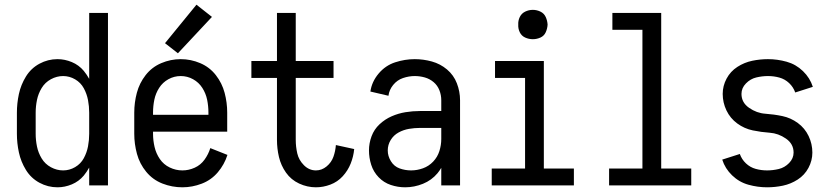

<svg xmlns="http://www.w3.org/2000/svg" viewBox="-20 -790 3540 818"><path d="M225 8Q184 8 148 -11.5Q112 -31 90.5 -66Q69 -101 60.5 -140.5Q52 -180 52 -220V-310Q52 -350 60.5 -389.5Q69 -429 90.5 -464Q112 -499 148 -518.5Q184 -538 225 -538Q256 -538 286 -525.5Q316 -513 337 -488Q350 -472 360 -454V-735H440V0H360V-76Q350 -58 337 -42Q316 -17 286 -4.5Q256 8 225 8ZM249 -64Q276 -64 300 -78Q324 -92 337 -116Q350 -140 355 -166.5Q360 -193 360 -220V-310Q360 -337 355 -363.5Q350 -390 337 -414Q324 -438 300 -452Q276 -466 249 -466Q222 -466 197 -452.5Q172 -439 157.5 -415Q143 -391 137.5 -364Q132 -337 132 -310V-220Q132 -193 137.5 -166Q143 -139 157.5 -115Q172 -91 197 -77.5Q222 -64 249 -64ZM390 -215V-219Z M757 8Q713 8 672 -8Q631 -24 603 -58Q575 -92 563.5 -134.5Q552 -177 552 -220V-310Q552 -353 563 -394.5Q574 -436 600.5 -470Q627 -504 667 -521Q707 -538 750 -538Q793 -538 833 -521Q873 -504 899.5 -470Q926 -436 937 -394.5Q948 -353 948 -310V-229H632V-220Q632 -192 638.5 -164Q645 -136 661 -112.5Q677 -89 703 -76.5Q729 -64 757 -64Q784 -64 809.5 -75.5Q835 -87 851.5 -110Q868 -133 876 -159L949 -130Q936 -89 908 -56Q880 -23 839.5 -7.5Q799 8 757 8ZM632 -301H868V-310Q868 -338 862.5 -365Q857 -392 842 -415.5Q827 -439 802.5 -452.5Q778 -466 750 -466Q722 -466 697.5 -452.5Q673 -439 658 -415.5Q643 -392 637.5 -365Q632 -338 632 -310ZM738 -563 683 -606 817 -770 883 -718Z M1326 8Q1289 8 1254.5 -8Q1220 -24 1198.5 -54.5Q1177 -85 1168.5 -121Q1160 -157 1160 -194V-458H1051V-530H1160V-735H1240V-530H1401V-458H1240V-194Q1240 -165 1246.5 -136.5Q1253 -108 1275 -86Q1297 -64 1326 -64Q1351 -64 1371.5 -81Q1392 -98 1400.5 -122Q1409 -146 1411 -172L1489 -155Q1486 -123 1474 -93Q1462 -63 1440 -39Q1418 -15 1387.5 -3.5Q1357 8 1326 8Z M1706 8Q1675 8 1645 -2Q1615 -12 1593 -35Q1571 -58 1561.5 -88Q1552 -118 1552 -149Q1552 -180 1563 -209.5Q1574 -239 1597 -260.5Q1620 -282 1648.5 -294.5Q1677 -307 1707.5 -312Q1738 -317 1769 -317H1860V-363Q1860 -385 1852 -405.5Q1844 -426 1827.5 -440Q1811 -454 1790 -460Q1769 -466 1747 -466Q1722 -466 1697 -457.5Q1672 -449 1655 -428Q1638 -407 1635 -382L1558 -400Q1564 -442 1593 -476.5Q1622 -511 1663.5 -524.5Q1705 -538 1747 -538Q1784 -538 1820 -528Q1856 -518 1884.5 -494Q1913 -470 1926.5 -435Q1940 -400 1940 -363V0H1860V-75Q1853 -63 1844 -52Q1819 -22 1782 -7Q1745 8 1706 8ZM1860 -198V-245H1769Q1746 -245 1722.5 -241Q1699 -237 1678 -225.5Q1657 -214 1644.5 -193.5Q1632 -173 1632 -149Q1632 -125 1645.5 -103Q1659 -81 1682.5 -72.5Q1706 -64 1731.5 -64Q1757 -64 1782 -73Q1807 -82 1825.5 -101.5Q1844 -121 1852 -146.5Q1860 -172 1860 -198Z M2075 0V-72H2217V-458H2089V-530H2297V-72H2425V0ZM2250 -623Q2233 -623 2217.5 -630Q2202 -637 2194.5 -652.5Q2187 -668 2188 -685Q2187 -702 2194.5 -717.5Q2202 -733 2217.5 -740.5Q2233 -748 2250 -748Q2267 -748 2282.5 -740.5Q2298 -733 2305 -717.5Q2312 -702 2313 -685Q2312 -668 2305 -652.5Q2298 -637 2282.5 -630Q2267 -623 2250 -623Z M2575 0V-72H2717V-663H2589V-735H2797V-72H2925V0Z M3248 8Q3208 8 3168.5 -3Q3129 -14 3099 -43Q3069 -72 3057 -110L3132 -134Q3140 -111 3158 -94Q3176 -77 3199.5 -70.5Q3223 -64 3248 -64Q3273 -64 3298 -70Q3323 -76 3342 -95.5Q3361 -115 3361 -140Q3361 -177 3328.5 -199.5Q3296 -222 3259.5 -224.5Q3223 -227 3187 -234.5Q3151 -242 3121 -264Q3091 -286 3075 -319.5Q3059 -353 3059 -390Q3059 -424 3075.5 -455Q3092 -486 3121.5 -505Q3151 -524 3184.5 -531Q3218 -538 3252 -538Q3292 -538 3331.5 -527Q3371 -516 3401 -487Q3431 -458 3443 -420L3368 -396Q3360 -419 3342 -436Q3324 -453 3300.5 -459.5Q3277 -466 3252 -466Q3227 -466 3202 -460Q3177 -454 3158 -434.5Q3139 -415 3139 -390Q3139 -353 3171.5 -330.5Q3204 -308 3240.5 -305.5Q3277 -303 3313 -295.5Q3349 -288 3379 -266Q3409 -244 3425 -210.5Q3441 -177 3441 -140Q3441 -106 3424.5 -75Q3408 -44 3378.5 -25Q3349 -6 3315.5 1Q3282 8 3248 8Z"/></svg>

Font: Iosevka SS08
Style: Regular
Weight: 400
Monospace: yes
Designer: Belleve Invis
Foundry: Belleve Invis
Version: 2.1.0; ttfautohint (v1.8.2)